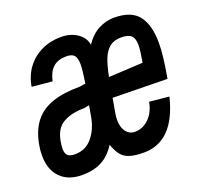

<svg xmlns="http://www.w3.org/2000/svg" viewBox="-116 -674 823 795"><g transform="rotate(-20 295.0 -276.0)"><path d="M-12 -125.5Q-12 -149.5 -8 -170Q2.5 -231 31.8 -268.5Q61 -306 110.5 -323.2Q160 -340.5 233.5 -340.5L258.5 -344.5Q267.5 -401 267.5 -425.5Q267.5 -454 257.5 -465.8Q247.5 -477.5 223.5 -477.5Q185 -477.5 163.8 -458Q142.5 -438.5 134.5 -399.5L45 -408Q52.5 -454 78 -488.5Q103.5 -523 142.8 -541.8Q182 -560.5 229 -560.5Q269.5 -560.5 299.5 -541Q329.5 -521.5 335.5 -488Q362 -527 395.2 -543.8Q428.5 -560.5 462.5 -560.5Q539.5 -560.5 571 -518.5Q602.5 -476.5 602.5 -400.5Q602.5 -368.5 598 -331.5Q593.5 -294.5 585 -246.5L344.5 -250.5L333 -185Q330.5 -169 330.5 -158Q330.5 -125 345.2 -105.8Q360 -86.5 384 -86.5Q419 -86.5 446 -113Q473 -139.5 481 -183.5L567.5 -175Q545 -83.5 500.2 -38.2Q455.5 7 389.5 7Q350 7 326.8 -0.8Q303.5 -8.5 290.2 -25.2Q277 -42 266.5 -72Q239.5 -30 203.8 -11.5Q168 7 118 7Q57 7 22.5 -28Q-12 -63 -12 -125.5ZM234 -207Q238.5 -233 240.2 -242.5Q242 -252 242.5 -255L219.5 -250.5Q163.5 -250.5 127 -230Q90.5 -209.5 81 -156Q77.5 -138 77.5 -122.5Q77.5 -102 87 -93Q96.5 -84 119 -84Q165.5 -84 195 -119Q224.5 -154 234 -207ZM520 -419.5Q520 -449 507 -461.2Q494 -473.5 462.5 -473.5Q431.5 -473.5 412 -458Q392.5 -442.5 380.8 -413.2Q369 -384 360 -336.5L511 -344.5Q520 -396 520 -419.5Z"/></g></svg>

Font: JuliaMono SemiBoldItalic
Style: Regular
Weight: 600
Italic angle: -9°
Monospace: yes
Designer: cormullion
Foundry: corm
Version: Version 0.049; ttfautohint (v1.8.4)